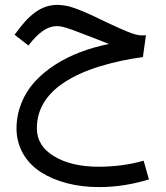

<svg xmlns="http://www.w3.org/2000/svg" viewBox="-20 -451 671 778"><path d="M421.4 -272.9C339.4 -255.9 266.6 -229.5 203.1 -188.5C171.4 -168 144 -145 121.1 -120.1C75.2 -69.8 46.9 -2.9 46.9 69.8C46.9 144 84.5 207 145 246.1C205.6 285.2 288.1 307.1 380.4 307.1C448.2 307.1 516.1 296.9 583.5 275.9L562 200.2C505.4 216.3 444.3 224.6 379.4 224.6C306.2 224.6 246.1 210.4 199.7 182.6C152.8 154.8 129.4 116.7 129.4 68.4C129.4 -10.7 171.4 -70.3 235.4 -113.8C279.8 -143.6 327.6 -164.6 386.2 -182.6C444.8 -200.2 498 -211.4 559.1 -219.7L571.3 -308.1C565.4 -307.6 559.6 -307.6 553.7 -307.6C539.6 -307.6 520 -313 494.1 -323.7C481 -329.1 469.7 -334 460 -338.4C449.7 -342.8 436.5 -349.1 419.9 -356.9C403.3 -364.7 391.1 -370.6 383.8 -374C380.4 -375.5 372.6 -379.4 361.3 -384.8C349.6 -390.1 341.8 -393.6 337.9 -395.5C334 -397 327.1 -400.4 316.9 -404.8C306.6 -409.2 299.3 -412.1 294.4 -413.6C284.7 -417 264.6 -424.3 252.9 -426.8C241.2 -428.7 225.6 -431.2 212.4 -431.2C145.5 -431.2 95.7 -389.6 39.1 -310.1L95.2 -266.6C134.8 -318.8 172.9 -345.2 209 -345.2C217.3 -345.2 226.6 -344.2 235.8 -341.8C250 -338.9 285.2 -326.2 341.3 -304.2C370.1 -293 402.3 -280.3 421.4 -272.9Z"/></svg>

Font: Samim
Style: Regular
Weight: 400
Foundry: DejaVu fonts team - Redesigned by Saber Rastikerdar
Version: Version 4.0.5